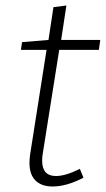

<svg xmlns="http://www.w3.org/2000/svg" viewBox="-20 -670 384 697"><path d="M195 -489 135 -111Q133 -99 133 -87Q133 -31 183 -31Q218 -31 270 -57L283 -25Q222 7 171 7Q131 7 109 -14.5Q87 -36 87 -79Q87 -89 89 -107L149 -489H56L60 -517L156 -525L174 -644L221 -650L202 -525H344L339 -489Z"/></svg>

Font: Bitter Pro Light
Style: Italic
Weight: 300
Italic angle: -9°
Designer: Sol Matas, and Bitter project Authors
Foundry: Sol Matas
Version: Version 1.010